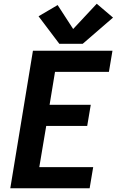

<svg xmlns="http://www.w3.org/2000/svg" viewBox="-20 -1006 624 1026"><path d="M35 0H459L478 -113H190L227 -333H446L465 -446H245L274 -622H562L581 -735H156ZM422 -772 584 -912 497 -986 371 -851 288 -979 186 -919 297 -772Z"/></svg>

Font: Iosevka Sparkle Extrabold
Style: Italic
Weight: 800
Italic angle: -9°
Designer: Belleve Invis
Foundry: Belleve Invis
Version: Version 4.5.0; ttfautohint (v1.8.3)